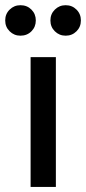

<svg xmlns="http://www.w3.org/2000/svg" viewBox="-38 -736 338 756"><path d="M82.5 0V-511H182V0ZM220.5 -595.5Q195.5 -595.5 178 -612.8Q160.5 -630 160.5 -655.5Q160.5 -681 178 -698.2Q195.5 -715.5 220.5 -715.5Q246 -715.5 263.2 -698.2Q280.5 -681 280.5 -655.5Q280.5 -630 263.2 -612.8Q246 -595.5 220.5 -595.5ZM42.5 -595.5Q17.5 -595.5 0 -612.8Q-17.5 -630 -17.5 -655.5Q-17.5 -681 0 -698.2Q17.5 -715.5 42.5 -715.5Q68.5 -715.5 85.8 -698.2Q103 -681 103 -655.5Q103 -630 85.8 -612.8Q68.5 -595.5 42.5 -595.5Z"/></svg>

Font: Overpass Medium
Style: Regular
Weight: 500
Designer: Delve Withrington, Dave Bailey, Thomas Jockin
Foundry: Delve Fonts LLC
Version: Version 4.000